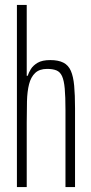

<svg xmlns="http://www.w3.org/2000/svg" viewBox="-20 -763 370 783"><path d="M49 0V-743H89V-454H93Q97 -467 106 -481.5Q115 -496 133.5 -507Q152 -518 185 -518Q218 -518 238.5 -507.5Q259 -497 269 -474Q279 -451 282.5 -413.5Q286 -376 286 -322V0H247V-314Q247 -369 244 -402Q241 -435 233 -452.5Q225 -470 210 -476Q195 -482 172 -482Q141 -482 123.5 -465.5Q106 -449 98.5 -419.5Q91 -390 90 -349.5Q89 -309 89 -263V0Z"/></svg>

Font: Saira UltraCondensed ExtraLight
Style: Regular
Weight: 250
Width: 1
Designer: Hector Gatti with collaboration of the Omnibus-Type team
Foundry: Omnibus-Type
Version: Version 1.101